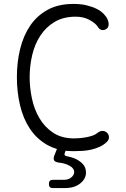

<svg xmlns="http://www.w3.org/2000/svg" viewBox="-20 -760 640 978"><path d="M66 -367Q66 -443 82.5 -510.5Q99 -578 133.5 -629Q168 -680 222.5 -710Q277 -740 354 -740Q392 -740 421 -733Q450 -726 472 -715Q494 -704 508 -689.5Q522 -675 528 -661Q535 -644 533 -630.5Q531 -617 519 -611Q509 -605 497.5 -607.5Q486 -610 477 -625Q466 -642 436 -658.5Q406 -675 366 -675Q303 -675 258.5 -648.5Q214 -622 185.5 -578.5Q157 -535 144 -479.5Q131 -424 131 -366Q131 -314 142.5 -259Q154 -204 180.5 -158.5Q207 -113 250.5 -84Q294 -55 358 -55Q371 -55 387.5 -56.5Q404 -58 420 -61Q436 -64 451 -69Q466 -74 475 -82Q490 -94 504 -93Q518 -92 527 -82Q535 -73 535 -60Q535 -47 523 -36Q507 -21 487 -12Q467 -3 445.5 2Q424 7 401 8.5Q378 10 357 10Q335 10 314 8L310 19Q307 26 310 30.5Q313 35 321 36Q338 39 355 45Q381 55 399.5 73Q418 91 418 119Q418 151 388.5 174.5Q359 198 311 198H250Q239 198 234 193Q229 188 229 177Q229 166 234 161Q239 156 250 156H305Q329 156 343.5 143.5Q358 131 358 116Q357 94 326 80Q306 71 278 68Q261 65 256 57.5Q251 50 256 34L270 -1Q244 -9 222 -21Q167 -52 132.5 -104Q98 -156 82 -224Q66 -292 66 -367Z"/></svg>

Font: Maple Mono NL ExtraLight
Style: Regular
Weight: 275
Monospace: yes
Designer: subframe7536
Version: Version 7.000